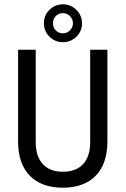

<svg xmlns="http://www.w3.org/2000/svg" viewBox="-20 -861 584 892"><path d="M361 -753Q361 -716 335 -690.5Q309 -665 272 -665Q236 -665 210 -690.5Q184 -716 184 -753Q184 -790 210 -815.5Q236 -841 272 -841Q309 -841 335 -815Q361 -789 361 -753ZM226 -753Q226 -733 239.5 -719.5Q253 -706 272 -706Q291 -706 305 -720Q319 -734 319 -753Q319 -772 305 -786Q291 -800 272 -800Q253 -800 239.5 -786.5Q226 -773 226 -753ZM272 11Q173 11 118.5 -44.5Q64 -100 64 -205V-630H146V-201Q146 -134 179 -98.5Q212 -63 272 -63Q333 -63 366 -98.5Q399 -134 399 -201V-630H479V-205Q479 -100 424.5 -44.5Q370 11 272 11Z"/></svg>

Font: Pragati Narrow
Style: Regular
Weight: 400
Designer: Hector Gatti, Marcela Romero, Pablo Cosgaya and Nicolas Silva
Foundry: Omnibus-Type
Version: Version 1.010; ttfautohint (v1.3)